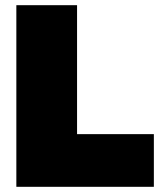

<svg xmlns="http://www.w3.org/2000/svg" viewBox="-20 -720 633 740"><path d="M43 0V-700H277V-203H573V0Z"/></svg>

Font: Georama Black
Style: Regular
Weight: 900
Designer: Jean-Baptiste Levee
Foundry: Production Type
Version: Version 1.001